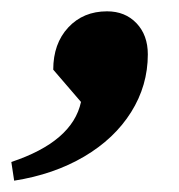

<svg xmlns="http://www.w3.org/2000/svg" viewBox="-99 -180 316 339"><path d="M-74 139 -79 106Q29 70 44 0L-5 -57Q-5 -103 21.5 -131.5Q48 -160 90 -160Q122 -160 142 -139Q162 -118 162 -84Q162 -29 132.5 18Q103 65 49.5 96.5Q-4 128 -74 139Z"/></svg>

Font: Platypi SemiBold
Style: Italic
Weight: 600
Italic angle: -13°
Designer: David Sargent
Foundry: Bolt Cutter Type
Version: Version 1.200; ttfautohint (v1.8.4.7-5d5b)